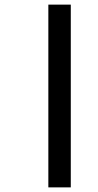

<svg xmlns="http://www.w3.org/2000/svg" viewBox="-20 -671 425 830"><path d="M189 139V-651H286V139Z"/></svg>

Font: Noto Sans Telugu Medium
Style: Regular
Weight: 500
Designer: Jelle Bosma - Monotype Design Team
Foundry: Monotype Imaging Inc.
Version: Version 2.005; ttfautohint (v1.8.4.7-5d5b)